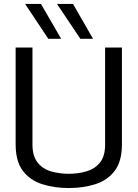

<svg xmlns="http://www.w3.org/2000/svg" viewBox="-20 -940 695 970"><path d="M59 -211V-700H144V-210Q144 -150 171 -117.5Q198 -85 240 -73.5Q282 -62 328 -62Q374 -62 416 -74Q458 -86 484.5 -118Q511 -150 511 -210V-700H596V-211Q596 -125 559.5 -77Q523 -29 462 -9.5Q401 10 327 10Q254 10 193 -9.5Q132 -29 95.5 -77Q59 -125 59 -211ZM386 -744 268 -920H349L450 -744ZM224 -744 107 -920H187L289 -744Z"/></svg>

Font: Georama
Style: Regular
Weight: 400
Designer: Jean-Baptiste Levee
Foundry: Production Type
Version: Version 1.000